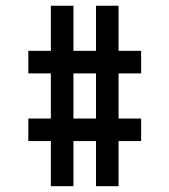

<svg xmlns="http://www.w3.org/2000/svg" viewBox="-20 -723 587 665"><path d="M78.1 -234.4V-312.5H156.2V-468.8H78.1V-546.9H156.2V-703.1H234.4V-546.9H312.5V-703.1H390.6V-546.9H468.8V-468.8H390.6V-312.5H468.8V-234.4H390.6V-78.1H312.5V-234.4H234.4V-78.1H156.2V-234.4ZM234.4 -312.5H312.5V-468.8H234.4Z"/></svg>

Font: Luculent
Style: Regular
Weight: 400
Monospace: yes
Designer: Andrew Kensler
Version: Version 1.0.0-845fa02f9341